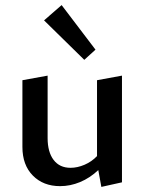

<svg xmlns="http://www.w3.org/2000/svg" viewBox="-20 -725 568 754"><path d="M459 -428V-9L378 9L366 -57Q333 -26 294.5 -10Q256 6 216 6Q150 6 109 -35.5Q68 -77 68 -148V-410L167 -428V-183Q167 -128 190.5 -97Q214 -66 257 -66Q284 -66 312 -78Q340 -90 361 -112V-410ZM153 -645 222 -705 355 -530 311 -490Z"/></svg>

Font: Ysabeau Semibold
Style: Regular
Weight: 600
Designer: Christian Thalmann (Catharsis Fonts)
Version: Version 0.003